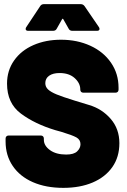

<svg xmlns="http://www.w3.org/2000/svg" viewBox="-20 -900 613 928"><path d="M7 -216V-230Q7 -237 11 -241Q15 -245 22 -245H177Q184 -245 188 -241Q192 -237 192 -230V-224Q192 -196 221.5 -174.5Q251 -153 300 -153Q337 -153 353 -168.5Q369 -184 369 -203Q369 -225 349 -236Q329 -247 276 -263L247 -271Q148 -301 81 -351Q14 -401 14 -496Q14 -559 48 -607.5Q82 -656 141.5 -682Q201 -708 275 -708Q353 -708 416.5 -679Q480 -650 516.5 -597Q553 -544 553 -476V-467Q553 -460 549 -456Q545 -452 538 -452H383Q376 -452 372 -456Q368 -460 368 -467V-468Q368 -498 341 -522.5Q314 -547 268 -547Q236 -547 217.5 -534Q199 -521 199 -498Q199 -480 212.5 -467.5Q226 -455 254 -443.5Q282 -432 340 -414Q348 -411 410.5 -392.5Q473 -374 515 -325.5Q557 -277 557 -208Q557 -141 523 -92.5Q489 -44 428 -18Q367 8 286 8Q202 8 139 -19.5Q76 -47 41.5 -98Q7 -149 7 -216ZM192 -880H370Q382 -880 389 -870L458 -769Q461 -765 461 -760Q461 -751 448 -751H330Q317 -751 312 -761L286 -807Q283 -812 280 -807L254 -761Q249 -751 236 -751H117Q104 -751 104 -760Q104 -765 107 -769L174 -870Q180 -880 192 -880Z"/></svg>

Font: Barlow Black
Style: Regular
Weight: 900
Designer: Jeremy Tribby
Foundry: Tribby Type
Version: Version 1.422